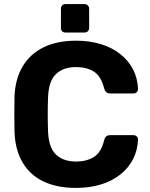

<svg xmlns="http://www.w3.org/2000/svg" viewBox="-20 -909 733 939"><path d="M352 10Q258 10 192.5 -21.5Q127 -53 91 -113.5Q55 -174 51 -261Q50 -302 50 -349Q50 -396 51 -439Q55 -525 91.5 -585.5Q128 -646 194 -678Q260 -710 352 -710Q419 -710 474 -693Q529 -676 569 -644Q609 -612 631 -569Q653 -526 655 -473Q655 -464 648.5 -458Q642 -452 633 -452H519Q507 -452 500 -458Q493 -464 489 -478Q474 -537 439 -559Q404 -581 352 -581Q290 -581 254 -547Q218 -513 215 -434Q212 -352 215 -266Q218 -187 254 -153Q290 -119 352 -119Q404 -119 439.5 -141.5Q475 -164 489 -222Q493 -237 500 -242.5Q507 -248 519 -248H633Q642 -248 648.5 -242Q655 -236 655 -227Q653 -174 631 -131Q609 -88 569 -56Q529 -24 474 -7Q419 10 352 10ZM300 -750Q290 -750 284 -756Q278 -762 278 -773V-866Q278 -876 284 -882.5Q290 -889 300 -889H393Q403 -889 409.5 -882.5Q416 -876 416 -866V-773Q416 -762 409.5 -756Q403 -750 393 -750Z"/></svg>

Font: Rubik SemiBold
Style: Regular
Weight: 600
Designer: Hubert and Fischer
Foundry: Hubert and Fischer
Version: Version 2.300;gftools[0.9.30]